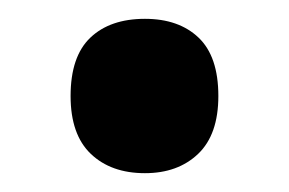

<svg xmlns="http://www.w3.org/2000/svg" viewBox="-20 -453 307 204"><path d="M55 -351Q55 -393 76 -413Q97 -433 134 -433Q170 -433 191 -413Q212 -393 212 -351Q212 -310 190.5 -289.5Q169 -269 134 -269Q98 -269 76.5 -289.5Q55 -310 55 -351Z"/></svg>

Font: Noto Sans Gurmukhi Condensed
Style: Bold
Weight: 700
Width: 3
Designer: Jelle Bosma - Monotype Design Team
Foundry: Monotype Imaging Inc.
Version: Version 2.004; ttfautohint (v1.8.4.7-5d5b)